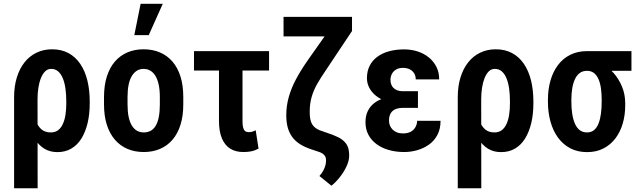

<svg xmlns="http://www.w3.org/2000/svg" viewBox="-20 -801 3407 1024"><path d="M55.2 203.1V-282.2Q55.2 -340.3 69.6 -387.5Q84 -434.6 110.4 -468Q136.7 -501.5 174.3 -519.8Q211.9 -538.1 257.8 -538.1Q307.6 -538.1 345.2 -517.8Q382.8 -497.6 408.2 -460Q433.6 -422.4 446 -371.6Q458.5 -320.8 458.5 -259.3V-249Q458.5 -192.4 447.3 -145Q436 -97.7 414.6 -62.7Q393.1 -27.8 360.8 -8.8Q328.6 10.3 286.6 10.3Q245.6 10.3 215.6 -8.5Q185.5 -27.3 165.5 -61Q145.5 -94.7 133.3 -140.9Q121.1 -187 115.2 -242.2Q117.2 -241.7 127.9 -235.6Q138.7 -229.5 149.4 -223.6Q160.2 -217.8 160.6 -217.8Q163.6 -182.6 173.1 -154.5Q182.6 -126.5 201.7 -110.6Q220.7 -94.7 251 -94.7Q273.9 -94.7 289.6 -106.4Q305.2 -118.2 314.9 -139.2Q324.7 -160.2 329.1 -188.2Q333.5 -216.3 333.5 -249V-259.3Q333.5 -295.4 329.3 -326.7Q325.2 -357.9 315.7 -381.8Q306.2 -405.8 290.8 -419.7Q275.4 -433.6 252.4 -433.6Q233.9 -433.6 220.5 -420.2Q207 -406.7 198 -384Q189 -361.3 184.6 -332.3Q180.2 -303.2 180.2 -272.5L180.7 203.1Z M534.7 -244.6V-283.2Q534.7 -345.2 549.8 -392.8Q564.9 -440.4 592.8 -472.7Q620.6 -504.9 659.4 -521.5Q698.2 -538.1 745.6 -538.1Q793.9 -538.1 832.8 -521.5Q871.6 -504.9 899.7 -472.7Q927.7 -440.4 942.6 -392.8Q957.5 -345.2 957.5 -283.2V-244.6Q957.5 -182.6 942.6 -135.3Q927.7 -87.9 899.7 -55.4Q871.6 -22.9 832.8 -6.6Q793.9 9.8 746.6 9.8Q699.2 9.8 660.4 -6.6Q621.6 -22.9 593.3 -55.4Q564.9 -87.9 549.8 -135.3Q534.7 -182.6 534.7 -244.6ZM660.2 -283.2V-244.6Q660.2 -206.1 666 -178Q671.9 -149.9 683.3 -131.3Q694.8 -112.8 710.7 -103.8Q726.6 -94.7 746.6 -94.7Q768.1 -94.7 784.2 -103.8Q800.3 -112.8 811 -131.3Q821.8 -149.9 827.1 -178Q832.5 -206.1 832.5 -244.6V-283.2Q832.5 -320.8 826.4 -349.1Q820.3 -377.4 809.1 -396Q797.9 -414.6 781.7 -424.1Q765.6 -433.6 745.6 -433.6Q726.1 -433.6 710.4 -424.1Q694.8 -414.6 683.3 -396Q671.9 -377.4 666 -349.1Q660.2 -320.8 660.2 -283.2ZM696.3 -613.8 730 -780.8H848.1L773.4 -613.8Z M1415 -528.3V-424.8H1014.6V-528.3ZM1147.9 -528.3H1273.4V-154.3Q1273.4 -131.8 1277.1 -119.1Q1280.8 -106.4 1288.1 -101.3Q1295.4 -96.2 1304.7 -96.2Q1318.4 -96.2 1326.9 -99.1Q1335.4 -102.1 1343.8 -106L1358.9 -8.3Q1337.4 2.9 1318.8 6.3Q1300.3 9.8 1277.3 9.8Q1237.3 9.8 1208.5 -7.8Q1179.7 -25.4 1163.8 -62.3Q1147.9 -99.1 1147.9 -156.2Z M1784.2 -710.9H1857.4V-635.7L1717.8 -426.3Q1690.9 -387.2 1671.6 -353.3Q1652.3 -319.3 1642.1 -283.9Q1631.8 -248.5 1631.8 -204.1Q1631.8 -181.2 1635 -165.3Q1638.2 -149.4 1644.8 -138.4Q1651.4 -127.4 1660.9 -120.1Q1670.4 -112.8 1683.1 -106.9L1720.7 -93.8Q1755.9 -82.5 1783.2 -69.3Q1810.5 -56.2 1826.7 -33.7Q1842.8 -11.2 1842.3 29.3Q1842.3 56.6 1827.6 87.4Q1813 118.2 1791.3 145.3Q1769.5 172.4 1747.6 189.5L1683.6 137.7Q1697.8 121.6 1705.3 106.7Q1712.9 91.8 1716.1 78.4Q1719.2 64.9 1718.8 54.7Q1719.2 43.5 1715.1 34.4Q1710.9 25.4 1700.7 18.3Q1690.4 11.2 1671.9 5.9L1640.6 -4.4Q1605.5 -16.1 1580.1 -32.2Q1554.7 -48.3 1538.6 -70.3Q1522.5 -92.3 1514.6 -120.8Q1506.8 -149.4 1506.8 -186.5Q1506.8 -236.8 1520.3 -284.2Q1533.7 -331.5 1559.3 -379.6Q1585 -427.7 1622.1 -480.5ZM1492.2 -710.9H1805.7V-606.9H1492.2Z M2104.5 -287.1H2209V-225.6H2128.4Q2106 -225.6 2089.4 -218.8Q2072.8 -211.9 2063.7 -196.8Q2054.7 -181.6 2054.7 -157.7Q2054.7 -144.5 2059.3 -132.3Q2064 -120.1 2073.5 -110.4Q2083 -100.6 2096.9 -95Q2110.8 -89.4 2129.4 -89.4Q2154.3 -89.4 2170.9 -98.6Q2187.5 -107.9 2196 -123.5Q2204.6 -139.2 2204.6 -156.7H2329.6Q2329.6 -113.3 2313 -81.8Q2296.4 -50.3 2268.1 -30Q2239.7 -9.8 2205.3 0Q2170.9 9.8 2135.3 9.8Q2091.3 9.8 2053.7 -1Q2016.1 -11.7 1988.3 -32.2Q1960.4 -52.7 1944.8 -82.3Q1929.2 -111.8 1929.2 -149.4Q1929.2 -182.6 1941.4 -208.3Q1953.6 -233.9 1976.3 -251.5Q1999 -269 2031.5 -278.1Q2064 -287.1 2104.5 -287.1ZM2209 -252H2104.5Q2067.9 -252 2037.4 -262.2Q2006.8 -272.5 1984.4 -290.8Q1961.9 -309.1 1949.5 -333Q1937 -356.9 1937 -383.8Q1937 -421.4 1951.4 -450Q1965.8 -478.5 1992.2 -498Q2018.6 -517.6 2054.9 -527.6Q2091.3 -537.6 2135.3 -537.6Q2173.8 -537.6 2207.5 -526.6Q2241.2 -515.6 2266.8 -494.9Q2292.5 -474.1 2307.4 -444.8Q2322.3 -415.5 2322.3 -377.4H2197.3Q2197.3 -396.5 2188.7 -410.2Q2180.2 -423.8 2164.8 -431.4Q2149.4 -439 2129.9 -439Q2106.4 -439 2091.6 -429.7Q2076.7 -420.4 2069.6 -405.8Q2062.5 -391.1 2062.5 -375.5Q2062.5 -361.8 2066.7 -350.6Q2070.8 -339.4 2079.3 -331.3Q2087.9 -323.2 2100.1 -318.8Q2112.3 -314.5 2128.4 -314.5H2209Z M2421.4 203.1V-282.2Q2421.4 -340.3 2435.8 -387.5Q2450.2 -434.6 2476.6 -468Q2502.9 -501.5 2540.5 -519.8Q2578.1 -538.1 2624 -538.1Q2673.8 -538.1 2711.4 -517.8Q2749 -497.6 2774.4 -460Q2799.8 -422.4 2812.3 -371.6Q2824.7 -320.8 2824.7 -259.3V-249Q2824.7 -192.4 2813.5 -145Q2802.2 -97.7 2780.8 -62.7Q2759.3 -27.8 2727.1 -8.8Q2694.8 10.3 2652.8 10.3Q2611.8 10.3 2581.8 -8.5Q2551.8 -27.3 2531.7 -61Q2511.7 -94.7 2499.5 -140.9Q2487.3 -187 2481.4 -242.2Q2483.4 -241.7 2494.1 -235.6Q2504.9 -229.5 2515.6 -223.6Q2526.4 -217.8 2526.9 -217.8Q2529.8 -182.6 2539.3 -154.5Q2548.8 -126.5 2567.9 -110.6Q2586.9 -94.7 2617.2 -94.7Q2640.1 -94.7 2655.8 -106.4Q2671.4 -118.2 2681.2 -139.2Q2690.9 -160.2 2695.3 -188.2Q2699.7 -216.3 2699.7 -249V-259.3Q2699.7 -295.4 2695.6 -326.7Q2691.4 -357.9 2681.9 -381.8Q2672.4 -405.8 2657 -419.7Q2641.6 -433.6 2618.7 -433.6Q2600.1 -433.6 2586.7 -420.2Q2573.2 -406.7 2564.2 -384Q2555.2 -361.3 2550.8 -332.3Q2546.4 -303.2 2546.4 -272.5L2546.9 203.1Z M2902.3 -258.8V-269Q2902.3 -324.7 2916 -372.1Q2929.7 -419.4 2956.1 -454.3Q2982.4 -489.3 3021.5 -508.8Q3060.5 -528.3 3110.4 -528.3Q3120.6 -523.9 3129.6 -509.8Q3138.7 -495.6 3153.6 -480.7Q3168.5 -465.8 3194.3 -458Q3226.6 -441.4 3253.7 -410.4Q3280.8 -379.4 3297.6 -338.4Q3314.5 -297.4 3314.5 -249.5V-239.3Q3314.5 -187.5 3301.3 -142.3Q3288.1 -97.2 3262.2 -63Q3236.3 -28.8 3198.5 -9.3Q3160.6 10.3 3111.3 10.3Q3060.5 10.3 3021.7 -10Q2982.9 -30.3 2956.3 -66.7Q2929.7 -103 2916 -152.1Q2902.3 -201.2 2902.3 -258.8ZM3027.3 -269V-258.8Q3027.3 -224.6 3031.7 -195.1Q3036.1 -165.5 3045.7 -142.8Q3055.2 -120.1 3071.3 -107.4Q3087.4 -94.7 3111.3 -94.7Q3133.3 -94.7 3148.4 -107.4Q3163.6 -120.1 3172.4 -142.8Q3181.2 -165.5 3185.1 -195.1Q3189 -224.6 3189 -258.8V-269Q3189 -300.3 3185.3 -328.1Q3181.6 -356 3172.6 -377.4Q3163.6 -398.9 3148.4 -411.1Q3133.3 -423.3 3110.8 -423.3Q3087.4 -423.3 3071.3 -411.1Q3055.2 -398.9 3045.7 -377.4Q3036.1 -356 3031.7 -328.1Q3027.3 -300.3 3027.3 -269ZM3347.7 -528.3V-423.3H3110.4V-528.3Z"/></svg>

Font: Roboto Condensed SemiBold
Style: Regular
Weight: 600
Designer: Christian Robertson
Foundry: Google
Version: Version 3.008; 2023